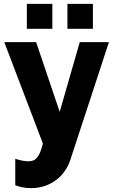

<svg xmlns="http://www.w3.org/2000/svg" viewBox="-20 -743 592 994"><path d="M119 -594H251V-723H119ZM329 -594H461V-723H329ZM59 79V216C87 227 114 231 141 231C239 231 316 171 344 85L544 -525H393L289 -164L167 -525H2L202 0C185 69 166 92 128 92C110 92 85 88 59 79Z"/></svg>

Font: FIGSv2-sans-serif ExtraBold
Style: Regular
Weight: 800
Designer: Matt McInerney, Pablo Impallari, Rodrigo Fuenzalida,Mirko Velimirovic
Foundry: Matt McInerney, Pablo Impallari, Rodrigo Fuenzalida
Version: Version 4.021;hotconv 1.0.109;makeotfexe 2.5.65596